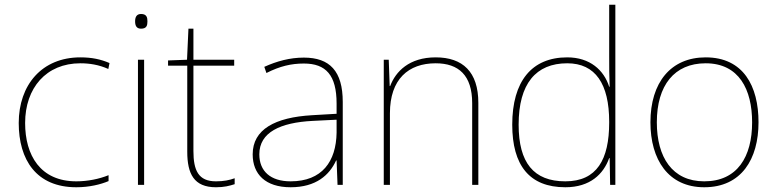

<svg xmlns="http://www.w3.org/2000/svg" viewBox="-20 -780 3280 810"><path d="M302 10C357 10 405 -2 438 -16V-41C399 -25 350 -15 302 -15C150 -15 86 -125 86 -261C86 -409 175 -513 319 -513C357 -513 397 -507 437 -489L442 -514C405 -530 367 -538 319 -538C157 -538 59 -422 59 -261C59 -106 133 10 302 10Z M575 -721C555 -721 550 -706 550 -690C550 -673 555 -659 575 -659C599 -659 602 -673 602 -690C602 -706 599 -721 575 -721ZM588 -528H562V0H588Z M891 -15C817 -15 796 -61 796 -143V-503H968V-528H796V-659H775L769 -528L689 -525V-503H770V-140C770 -47 798 10 891 10C926 10 948 4 970 -3V-28C948 -20 924 -15 891 -15Z M1262 -537C1203 -537 1148 -522 1095 -498L1104 -472C1161 -501 1209 -512 1262 -512C1355 -512 1400 -463 1400 -343V-300L1297 -294C1140 -285 1046 -234 1046 -129C1046 -45 1100 10 1206 10C1314 10 1370 -42 1398 -103H1400L1404 0H1426V-350C1426 -480 1371 -537 1262 -537ZM1299 -270 1400 -275V-220C1398 -99 1339 -15 1206 -15C1121 -15 1074 -58 1074 -129C1074 -222 1163 -263 1299 -270Z M1818 -538C1706 -538 1649 -478 1626 -417H1624L1620 -528H1599V0H1625V-302C1625 -446 1703 -513 1818 -513C1915 -513 1972 -462 1972 -345V0H1998V-346C1998 -477 1932 -538 1818 -538Z M2365 10C2470 10 2526 -46 2550 -113H2552L2554 0H2576V-760H2550V-543C2550 -501 2550 -459 2552 -414H2550C2528 -484 2469 -538 2373 -538C2223 -538 2141 -437 2141 -254C2141 -83 2213 10 2365 10ZM2365 -15C2231 -15 2168 -94 2168 -254C2168 -427 2241 -513 2373 -513C2492 -513 2550 -426 2550 -266V-263C2550 -107 2498 -15 2365 -15Z M3180 -264C3180 -417 3116 -538 2957 -538C2810 -538 2724 -432 2724 -264C2724 -107 2799 10 2951 10C3108 10 3180 -109 3180 -264ZM2751 -264C2751 -420 2825 -513 2957 -513C3098 -513 3153 -402 3153 -264C3153 -119 3091 -15 2951 -15C2816 -15 2751 -117 2751 -264Z"/></svg>

Font: Noto Sans Telugu Thin
Style: Regular
Weight: 100
Designer: Jelle Bosma - Monotype Design Team
Foundry: Monotype Imaging Inc.
Version: Version 2.005